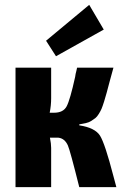

<svg xmlns="http://www.w3.org/2000/svg" viewBox="-20 -772 511 792"><path d="M211 -540 170 -604 348 -752 408 -650ZM307 -259V-255Q372 -245 392.5 -212.5Q413 -180 448 -45Q456 -16 460 0H307Q269 -152 260 -172Q247 -201 221 -204Q218 -204 213 -204H186Q191 -179 191 -162V0H44V-493H191V-367Q191 -337 185 -307H203Q241 -307 255 -333.5Q269 -360 290 -455Q291 -463 292 -467.5Q293 -472 295 -479.5Q297 -487 298 -493H448Q441 -468 432.5 -436.5Q424 -405 420 -389.5Q416 -374 409.5 -353.5Q403 -333 399 -323.5Q395 -314 387.5 -302Q380 -290 373.5 -285Q367 -280 357 -273.5Q347 -267 335 -264.5Q323 -262 307 -259Z"/></svg>

Font: exo2condensed_b
Style: Bold
Weight: 700
Width: 3
Designer: Natanael Gama
Version: Version 1.001;PS 001.001;hotconv 1.0.70;makeotf.lib2.5.58329